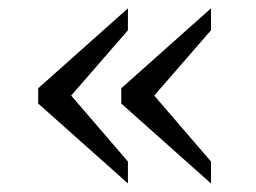

<svg xmlns="http://www.w3.org/2000/svg" viewBox="-20 -504 614 460"><path d="M485.5 -484V-431.5L349.5 -275L485.5 -117V-64.5L270.5 -256V-292.5ZM286.5 -484V-431.5L150.5 -275L286.5 -117V-64.5L71.5 -256V-292.5Z"/></svg>

Font: MM Phetkon
Style: Regular
Weight: 400
Designer: Khon Soe Zaw Thu
Version: Version 1.00 July 15, 2016, initial release